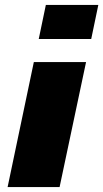

<svg xmlns="http://www.w3.org/2000/svg" viewBox="-20 -763 421 783"><path d="M138 -604 167 -743H381L352 -604ZM11 0 118 -510H331L223 0Z"/></svg>

Font: Saira Expanded ExtraBold
Style: Italic
Weight: 800
Width: 7
Italic angle: -12°
Designer: Hector Gatti with collaboration of the Omnibus-Type team
Foundry: Omnibus-Type
Version: Version 1.101